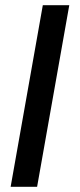

<svg xmlns="http://www.w3.org/2000/svg" viewBox="-20 -720 308 740"><path d="M21 0H123L247 -700H145Z"/></svg>

Font: Uncut Sans Medium
Style: Italic
Weight: 500
Italic angle: -10°
Designer: Kasper Nordkvist
Foundry: Uncut Type
Version: Version 1.111;FEAKit 1.0